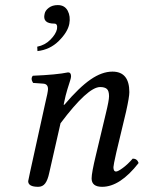

<svg xmlns="http://www.w3.org/2000/svg" viewBox="-20 -718 560 748"><path d="M89.8 -12.2Q89.8 -14.6 97.2 -47.9L155.8 -314Q167 -359.9 167 -371.1Q167 -390.6 148.9 -392.1L108.9 -395Q98.1 -411.6 107.9 -422.9Q201.2 -426.8 245.1 -436Q256.8 -436 256.8 -420.9Q256.8 -415 253.2 -403.8Q249.5 -392.6 242.4 -369.6Q235.4 -346.7 230 -319.8L228 -310.1H231Q288.6 -377.9 333 -408.4Q377.4 -439 418 -439Q483.9 -439 483.9 -358.9Q483.9 -340.3 471.2 -283.2L433.1 -124Q421.9 -74.2 421.9 -66.9Q421.9 -49.8 432.1 -49.8Q439.9 -49.8 459.2 -64.2Q478.5 -78.6 497.1 -100.1Q514.2 -100.1 520 -83Q447.8 9.8 377.9 9.8Q336.9 9.8 336.9 -22.9Q336.9 -44.9 354 -115.2L392.1 -274.9Q404.8 -326.7 404.8 -342.8Q404.8 -364.3 396.2 -371.6Q387.7 -378.9 370.1 -378.9Q321.8 -378.9 215.8 -237.8L171.9 -44.9Q166 -16.6 156 -3.4Q146 9.8 128.9 9.8Q89.8 9.8 89.8 -12.2ZM205.1 -698.2Q231.9 -698.2 243.7 -676.3Q255.4 -654.3 250 -625Q243.7 -592.8 209.2 -558.6Q174.8 -524.4 126 -519L125 -536.1Q155.3 -542 176.5 -563.5Q197.8 -585 202.1 -605Q205.1 -626 191.9 -626Q144.5 -626 153.8 -664.1Q156.2 -677.2 170.2 -687.7Q184.1 -698.2 205.1 -698.2Z"/></svg>

Font: Common Serif
Style: Italic
Weight: 400
Italic angle: -12°
Designer: Philipp H. Poll, Khaled Hosny
Foundry: Stefan Peev, Context Ltd.
Version: Version 1.026